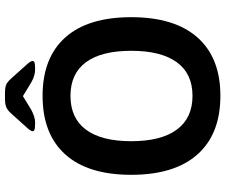

<svg xmlns="http://www.w3.org/2000/svg" viewBox="-87 -811 905 771"><g transform="rotate(-90 365.5 -425.5)"><path d="M258 -737Q237 -737 230.5 -739.5Q224 -742 224 -747Q224 -750 227 -755.5Q230 -761 243 -775L297 -835Q309 -848 321 -853Q333 -858 355 -858H375Q399 -858 410 -853.5Q421 -849 434 -835L487 -776Q501 -761 503.5 -755.5Q506 -750 506 -747Q506 -742 500 -739.5Q494 -737 473 -737Q447 -737 421 -752L365 -786L311 -753Q298 -746 285 -741.5Q272 -737 258 -737ZM366 7Q213 7 131 -85Q49 -177 49 -351Q49 -525 131 -616Q213 -707 366 -707Q519 -707 600.5 -616Q682 -525 682 -351Q682 -177 600.5 -85Q519 7 366 7ZM366 -105Q455 -105 501 -168Q547 -231 547 -351Q547 -471 501 -533Q455 -595 366 -595Q277 -595 230.5 -533Q184 -471 184 -351Q184 -231 230.5 -168Q277 -105 366 -105Z"/></g></svg>

Font: Asap SemiBold
Style: Regular
Weight: 600
Designer: Pablo Cosgaya
Foundry: Omnibus-Type
Version: Version 3.001; ttfautohint (v1.8.3)